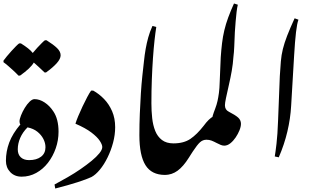

<svg xmlns="http://www.w3.org/2000/svg" viewBox="-26 -1004 1826 1102"><path d="M80 -570Q63 -588 48.5 -601Q34 -614 21 -625.5Q8 -637 -6 -647V-656Q1 -666 13.5 -681Q26 -696 40 -711.5Q54 -727 66 -739Q78 -751 84 -755H94Q118 -740 135 -726.5Q152 -713 162 -700Q174 -715 188 -730Q202 -745 214 -757Q226 -769 232 -773H241Q281 -748 301.5 -728Q322 -708 322 -687Q322 -666 299.5 -641Q277 -616 238 -588H230Q211 -606 196 -620Q181 -634 168 -645Q150 -613 89 -570Z M98 10Q58 10 33 -16Q8 -42 8 -81Q8 -135 27 -186Q46 -237 91 -290Q86 -295 86 -307Q86 -320 94.5 -341.5Q103 -363 116 -384.5Q129 -406 144 -420.5Q159 -435 172 -435Q201 -435 230 -416Q259 -397 280 -365Q295 -343 302.5 -313.5Q310 -284 310 -248Q310 -199 294 -153Q278 -107 249.5 -70Q221 -33 182 -11.5Q143 10 98 10ZM141 -85Q184 -85 209.5 -104.5Q235 -124 235 -159Q235 -183 223 -206.5Q211 -230 188.5 -248Q166 -266 132 -273Q104 -245 90 -212.5Q76 -180 76 -147Q76 -117 93.5 -101Q111 -85 141 -85Z M291 78 287 55Q324 35 362.5 13Q401 -9 436.5 -33.5Q472 -58 500 -81Q528 -104 544.5 -124.5Q561 -145 561 -160Q561 -174 546.5 -196Q532 -218 498.5 -243.5Q465 -269 407 -294Q412 -311 423 -337.5Q434 -364 448 -393.5Q462 -423 475 -447.5Q488 -472 497 -484H509Q543 -465 571.5 -435.5Q600 -406 617.5 -365.5Q635 -325 635 -274Q635 -230 623 -185Q611 -140 591 -99.5Q571 -59 547 -30Q523 -1 499 12Q474 24 420 41.5Q366 59 291 78Z M921 0Q844 0 809 -56Q774 -112 774 -228Q774 -291 776.5 -352Q779 -413 782.5 -467.5Q786 -522 791 -568.5Q796 -615 800 -650Q804 -689 810 -723Q816 -757 825 -789.5Q834 -822 849 -855L871 -849Q866 -818 861 -773Q856 -728 852 -671Q848 -614 845.5 -548.5Q843 -483 843 -411Q843 -367 847.5 -326Q852 -285 865 -252.5Q878 -220 903.5 -200.5Q929 -181 970 -181Q993 -181 1003 -163.5Q1013 -146 1013 -111Q1013 -73 999.5 -48.5Q986 -24 965 -12Q944 0 921 0Z M920 0Q900 0 888 -17.5Q876 -35 876 -72Q876 -111 890 -135Q904 -159 925.5 -170Q947 -181 969 -181Q1029 -181 1067 -207Q1105 -233 1143 -282Q1173 -323 1198.5 -336Q1224 -349 1242 -349Q1267 -349 1293.5 -340.5Q1320 -332 1338.5 -319.5Q1357 -307 1357 -294Q1357 -277 1348.5 -256Q1340 -235 1326.5 -215Q1313 -195 1296 -181.5Q1279 -168 1261 -168Q1252 -168 1241.5 -172Q1231 -176 1218 -183Q1201 -192 1188 -197Q1175 -202 1159 -202Q1138 -202 1122 -187.5Q1106 -173 1081 -135Q1076 -127 1070 -118Q1064 -109 1058 -99Q1026 -48 993 -24Q960 0 920 0Z M1307 -271Q1250 -271 1220.5 -282Q1191 -293 1191 -317Q1191 -326 1195.5 -341.5Q1200 -357 1209 -380Q1218 -404 1222.5 -424.5Q1227 -445 1230.5 -470.5Q1234 -496 1235 -534L1241 -676Q1244 -719 1248.5 -756.5Q1253 -794 1261.5 -830Q1270 -866 1284 -904Q1298 -942 1317 -984L1339 -977Q1335 -961 1332 -936Q1329 -911 1326.5 -881Q1324 -851 1322 -820Q1320 -771 1318.5 -736.5Q1317 -702 1314 -680Q1311 -636 1304 -596.5Q1297 -557 1288 -518Q1277 -470 1271 -441Q1265 -412 1265 -400Q1265 -374 1287 -363Q1324 -344 1340.5 -329.5Q1357 -315 1357 -293Q1357 -284 1343.5 -277.5Q1330 -271 1307 -271Z M1574 -101 1551 -106Q1555 -128 1561 -179Q1567 -230 1570 -312L1580 -567Q1583 -616 1586 -652Q1589 -688 1597.5 -722.5Q1606 -757 1622 -798.5Q1638 -840 1665 -899L1687 -891Q1679 -870 1673 -819.5Q1667 -769 1662 -683L1645 -396Q1641 -324 1623.5 -249.5Q1606 -175 1574 -101Z"/></svg>

Font: Noto Nastaliq Urdu Medium
Style: Regular
Weight: 500
Designer: Monotype Design Team (Patrick Giasson: type design, Kamal Mansour: OpenType code, Glenda Bellarosa). Updated by Simon Co
Foundry: Monotype Imaging Inc., Simon Cozens
Version: Version 3.007